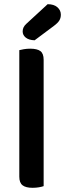

<svg xmlns="http://www.w3.org/2000/svg" viewBox="-20 -889 310 915"><path d="M106 -776 207 -869Q237 -869 253.5 -854.5Q270 -840 270 -819Q270 -803 262.5 -791Q255 -779 236 -765L145 -697Q117 -698 102.5 -710Q88 -722 88 -739Q88 -749 92 -758Q96 -767 106 -776ZM72 -264 188 -257V-2Q180 1 166 3.5Q152 6 135 6Q103 6 87.5 -6Q72 -18 72 -47ZM188 -198 72 -205V-650Q79 -652 93.5 -654.5Q108 -657 124 -657Q157 -657 172.5 -645.5Q188 -634 188 -604Z"/></svg>

Font: BalooTamma2SemiBold
Style: Regular
Weight: 600
Designer: Divya Kowshik, Shuchita Grover and Ek Type
Foundry: Ek Type
Version: Version 1.700